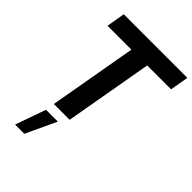

<svg xmlns="http://www.w3.org/2000/svg" viewBox="-274 -817 1194 1194"><g transform="rotate(45 322.5 -220.5)"><path d="M414 -580H624L645 -702H86L65 -580H275L173 0H312ZM268 60H164L93 261H174Z"/></g></svg>

Font: Geom SemiBold
Style: Bold Italic
Weight: 600
Italic angle: -10°
Version: Version 1.102